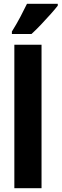

<svg xmlns="http://www.w3.org/2000/svg" viewBox="-20 -997 326 1017"><path d="M200 0H56V-760H200ZM286 -967Q273 -950 249 -923Q225 -896 198 -867.5Q171 -839 147 -817H43V-830Q68 -870 87.5 -907Q107 -944 123 -977H286Z"/></svg>

Font: Noto Sans Malayalam ExtraCondensed ExtraBold
Style: Regular
Weight: 800
Width: 2
Designer: Jelle Bosma - Monotype Design Team
Foundry: Monotype Imaging Inc.
Version: Version 2.104; ttfautohint (v1.8.4.7-5d5b)